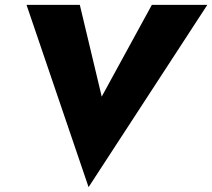

<svg xmlns="http://www.w3.org/2000/svg" viewBox="-20 -720 872 789"><path d="M398 -323 604 -700H832L344 49L89 -700H308Z"/></svg>

Font: Jost* Heavy
Style: Italic
Weight: 800
Italic angle: -10°
Version: Version 3.7